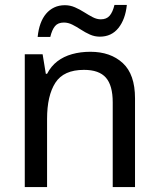

<svg xmlns="http://www.w3.org/2000/svg" viewBox="-20 -755 640 775"><path d="M80 0V-536H152L165 -457H170Q186 -488 211.5 -507.5Q237 -527 271 -536.5Q305 -546 345 -546Q426 -546 475.5 -500.5Q525 -455 525 -358V0H435V-342Q435 -410 407.5 -441.5Q380 -473 319 -473Q237 -473 203.5 -421Q170 -369 170 -275V0ZM132 -606Q135 -636 143.5 -659.5Q152 -683 166 -699.5Q180 -716 199 -725Q218 -734 242 -734Q263 -734 282.5 -725.5Q302 -717 320 -705.5Q338 -694 354.5 -685.5Q371 -677 387 -677Q410 -677 422.5 -691.5Q435 -706 442 -735H492Q486 -677 458 -642Q430 -607 383 -607Q362 -607 343 -615.5Q324 -624 306.5 -635.5Q289 -647 272 -655.5Q255 -664 238 -664Q214 -664 202 -649.5Q190 -635 183 -606Z"/></svg>

Font: Noto Sans Mono
Style: Regular
Weight: 400
Designer: Monotype Design Team
Foundry: Monotype Imaging Inc.
Version: Version 2.014